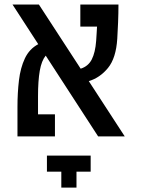

<svg xmlns="http://www.w3.org/2000/svg" viewBox="-20 -606 626 853"><path d="M416 0 183.1 -358.9Q164.6 -336.4 156.7 -291.7Q148.9 -247.1 148.9 -177.7V-98.1H224.1V0H57.6V-130.9Q57.6 -193.4 64.2 -249Q70.8 -304.7 90.6 -346.7Q110.4 -388.7 149.9 -409.7L35.6 -585.9H152.8L338.4 -300.8Q372.1 -311.5 387.7 -342Q403.3 -372.6 407.2 -424.3Q408.2 -439.5 409.2 -455.6Q410.2 -471.7 411.1 -487.8H336.9V-585.9H506.3Q506.3 -547.4 504.6 -506.1Q502.9 -464.8 501 -434.1Q495.6 -347.7 459.7 -304Q423.8 -260.3 374.5 -245.6L534.2 0ZM382.8 85.4V156.7H319.8V227.5H252.4V156.7H188.5V85.4Z"/></svg>

Font: Cascadia Mono PL
Style: Regular
Weight: 400
Monospace: yes
Designer: Aaron Bell
Foundry: Saja Typeworks
Version: Version 2404.023; ttfautohint (v1.8.4)